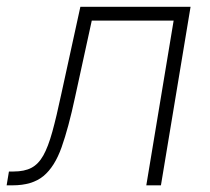

<svg xmlns="http://www.w3.org/2000/svg" viewBox="-59 -556 629 576"><path d="M-39.1 0 -32.2 -41.5H-18.1Q14.2 -41.5 35.2 -52.5Q56.2 -63.5 70.8 -89.4Q85.4 -115.2 97.9 -160.4Q110.4 -205.6 125 -274.4L182.1 -535.6H512.7L423.8 0H379.9L461.9 -494.1H216.3L166 -263.7Q146.5 -172.4 125.7 -114Q105 -55.7 71.3 -27.8Q37.6 0 -21.5 0Z"/></svg>

Font: Inter 20pt ExtraLight
Style: Italic
Weight: 250
Italic angle: -9.3988°
Version: Version 4.001;git-66647c0bb